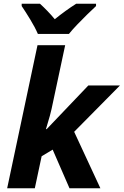

<svg xmlns="http://www.w3.org/2000/svg" viewBox="-20 -1000 657 1020"><path d="M18.1 0 179.2 -759.8H326.2L253.9 -420.9Q250.5 -404.8 244.6 -383.8Q238.8 -362.8 232.9 -344Q227.1 -325.2 224.1 -314H228L449.2 -545.9H617.2L374 -299.8L513.2 0H349.1L259.8 -205.1L201.2 -169.9L165 0ZM181.2 -819.8Q166 -855 140.6 -896.7Q115.2 -938.5 95.2 -967.8V-980H192.4Q209.5 -964.8 231.7 -941.9Q253.9 -918.9 271 -897.9Q327.1 -943.4 384.3 -980H490.2V-967.8Q470.2 -949.2 443.1 -922.9Q416 -896.5 389.9 -869.1Q363.8 -841.8 346.2 -819.8Z"/></svg>

Font: Open Sans
Style: Bold Italic
Weight: 700
Italic angle: -12°
Designer: Monotype Design Team
Foundry: Monotype Imaging Inc.
Version: Version 3.003; ttfautohint (v1.8.4)